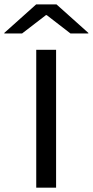

<svg xmlns="http://www.w3.org/2000/svg" viewBox="-69 -870 430 890"><path d="M191 0H99V-639H191ZM98.5 -849.5H193L340.5 -717.5V-715H257.5L147.5 -800H144L33.5 -715H-49V-717.5Z"/></svg>

Font: Anek Gujarati Expanded
Style: Regular
Weight: 400
Width: 7
Designer: Mrunmayee Ghaisas (Gujarati), Yesha Goshar (Latin)
Foundry: Ek Type
Version: Version 1.003